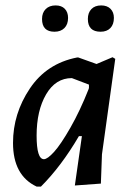

<svg xmlns="http://www.w3.org/2000/svg" viewBox="-20 -680 487 708"><path d="M185 -660Q207 -660 219 -647.5Q231 -635 231 -614Q231 -590 217.5 -576.5Q204 -563 181 -563Q135 -563 135 -610Q135 -633 148.5 -646.5Q162 -660 185 -660ZM353 -660Q375 -660 387.5 -647.5Q400 -635 400 -614Q400 -590 387 -576.5Q374 -563 351 -563Q304 -563 304 -610Q304 -633 317 -646.5Q330 -660 353 -660ZM264 -468H269L336 -444L395 -469L405 -463L356 -111L352 -3L256 4L282 -178H271Q206 -67 131 8H115Q28 -33 28 -153Q28 -261 90 -353.5Q152 -446 264 -468ZM115 -180Q115 -93 142 -93Q155 -93 179.5 -120Q204 -147 239.5 -209Q275 -271 307 -352L308 -356V-368L245 -392Q185 -392 150 -332Q115 -272 115 -180Z"/></svg>

Font: Alegreya Sans SC Medium
Style: Italic
Weight: 500
Italic angle: -7°
Designer: Juan Pablo del Peral
Foundry: Huerta Tipografica
Version: Version 2.007